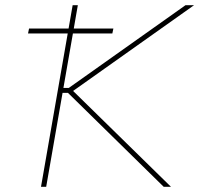

<svg xmlns="http://www.w3.org/2000/svg" viewBox="-20 -720 768 740"><path d="M242 -362H211L214 -381H245L695 -700H728L254 -364L252 -379L639 0H611ZM260 -700H280L158 0H138ZM92 -610H417L413 -591H88Z"/></svg>

Font: Fixel Italic Variable 20240409 Display Thin
Style: Italic
Weight: 100
Italic angle: -10°
Designer: AlfaBravo + MacPaw
Foundry: Kyrylo Tkachov, Marchela Mozhyna, Serhii Makarenko, Maria Weinstein, Zakhar Kryvoshyya
Version: Version 1.211;Glyphs 3.2 (3225)